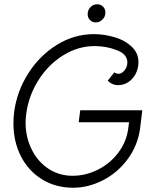

<svg xmlns="http://www.w3.org/2000/svg" viewBox="-20 -859 768 900"><path d="M647 -342 637 -259Q626 -177 578.5 -113Q531 -49 462.5 -14Q394 21 323 21Q240 21 176 -19Q112 -59 77.5 -127.5Q43 -196 43 -280Q43 -305 46 -332Q59 -431 112.5 -515Q166 -599 247 -649Q328 -699 421 -699Q469 -699 519 -684Q569 -669 601.5 -636Q634 -603 628 -552Q622 -511 595.5 -485.5Q569 -460 533 -460Q518 -460 505.5 -466Q493 -472 485 -481L516 -520Q519 -517 525 -515Q531 -513 535 -513Q551 -513 564 -529.5Q577 -546 577 -566Q577 -605 527.5 -624Q478 -643 424 -643Q346 -643 276 -599.5Q206 -556 160 -483Q114 -410 103 -325Q100 -304 100 -284Q100 -217 128 -159.5Q156 -102 206.5 -68.5Q257 -35 320 -35Q382 -35 439.5 -64Q497 -93 535 -144Q573 -195 581 -256L585 -286H349L356 -342ZM391 -792Q391 -812 404 -825.5Q417 -839 435 -839Q452 -839 463 -828Q474 -817 474 -800Q474 -781 460.5 -767.5Q447 -754 429 -754Q413 -754 402 -765Q391 -776 391 -792Z"/></svg>

Font: Bellota
Style: Italic
Weight: 400
Italic angle: -7.5°
Designer: Kemie Guaida
Foundry: Kemie Guaida
Version: Version 4.001